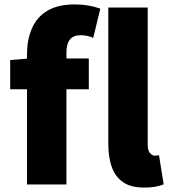

<svg xmlns="http://www.w3.org/2000/svg" viewBox="-20 -833 770 867"><path d="M123 -702Q145 -755 193 -784Q241 -813 317 -813Q380 -813 433 -794L401 -662Q374 -674 343 -674Q280 -674 280 -596V0H102V-591Q102 -651 123 -702ZM26 -562 113 -569H381V-430H26ZM535 -11Q469 -56 469 -185V-799H647V-179Q647 -152 658 -141Q669 -130 678 -130Q680 -130 698 -132L719 -1Q687 14 631 14Q569 14 535 -11Z"/></svg>

Font: Merged Yaku Han JP Black
Style: Regular
Weight: 900
Designer: Ryoko NISHIZUKA 西塚涼子 (kana, bopomofo & ideographs); Paul D. Hunt (Latin, Greek & Cyrillic); Sandoll Communications 산돌커뮤니
Foundry: Adobe
Version: Version 2.004